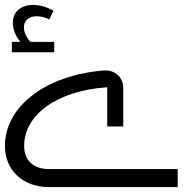

<svg xmlns="http://www.w3.org/2000/svg" viewBox="-20 -759 769 779"><path d="M200 -589H104C88 -606 77 -627 77 -648C77 -676 97 -693 129 -693C146 -693 166 -688 180 -680L197 -715C173 -730 142 -739 115 -739C66 -739 32 -712 32 -667C32 -640 44 -611 63 -589H28V-547H200ZM178 -73C115 -73 78 -109 78 -167C78 -292 209 -391 415 -405V-246H480V-403C480 -445 446 -477 400 -473C160 -453 0 -324 0 -167C0 -68 73 0 178 0H701V-73Z"/></svg>

Font: Juman Normal
Style: Regular
Weight: 300
Designer: Bandar Raffah (Arabic) Julieta Ulanovsky (Latin)
Foundry: Caramella
Version: Version 5.022;PS 005.022;hotconv 1.0.88;makeotf.lib2.5.64775